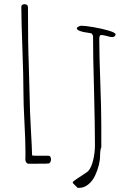

<svg xmlns="http://www.w3.org/2000/svg" viewBox="-20 -789 626 932"><path d="M119.6 5.9Q179.2 5.9 200.2 5.4Q205.1 5.4 208.5 4.9L215.3 4.4Q220.7 4.4 224.1 -1.5Q227.5 -7.3 227.5 -15.1Q227.5 -33.2 213.9 -33.2H152.3Q140.1 -33.2 138.7 -33.7Q135.7 -34.7 135.7 -36.6Q135.3 -66.9 129.9 -161.1Q124.5 -260.3 124.5 -297.9L119.6 -477.1Q115.7 -573.7 115.7 -754.4Q115.7 -768.6 98.1 -768.6Q92.3 -768.6 87.9 -765.4Q83.5 -762.2 83.5 -756.8Q83.5 -694.3 88.9 -547.9Q93.8 -414.6 93.8 -338.9Q93.8 -286.6 98.6 -196.8Q103.5 -106.9 103.5 -55.2V-31.2L103 -15.1Q103 -6.3 107.7 -0.2Q112.3 5.9 119.6 5.9ZM333.5 98.1 334 100.1 356.9 123H363.8Q387.7 123 408.4 106.4Q429.2 89.8 441.4 63.5Q453.1 38.6 459.5 13.4Q465.8 -11.7 465.8 -32.2Q465.8 -61 471.7 -74.2V-184.1Q471.7 -259.3 466.8 -391.1Q461.9 -522.9 461.9 -599.1Q461.9 -619.1 470.7 -619.1Q481.4 -619.1 498 -614.3Q515.6 -608.9 524.9 -608.9Q531.2 -608.9 536.1 -612.5Q541 -616.2 541 -622.1Q541 -630.4 508.5 -640.1Q476.1 -649.9 434.8 -657Q393.6 -664.1 374 -664.1Q369.1 -664.1 361.1 -659.9Q353 -655.8 353 -651.9Q353 -644 367.7 -638.7Q383.3 -632.8 401.9 -630.9Q421.9 -627.9 425.8 -626L431.6 -615.2Q431.6 -518.6 436.5 -349.6Q440.9 -172.4 440.9 -84Q440.9 -48.3 432.4 -12.2Q423.8 23.9 408.7 41Q405.8 44.4 385.7 57.6L363.3 72.3L349.6 81.5Q333 92.3 333 96.2Z"/></svg>

Font: Amatica SC
Style: Regular
Weight: 400
Designer: Vernon Adams, Ben Nathan
Foundry: newtypography
Version: Version 2.001